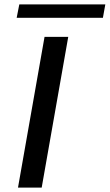

<svg xmlns="http://www.w3.org/2000/svg" viewBox="-20 -855 500 875"><path d="M62 0 183 -687H291L170 0ZM56 -774 68 -835H460L449 -774Z"/></svg>

Font: Archivo Expanded
Style: Italic
Weight: 400
Width: 7
Italic angle: -10°
Designer: Hector Gatti
Foundry: Omnibus-Type
Version: Version 2.001